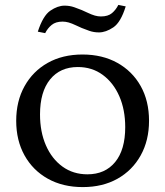

<svg xmlns="http://www.w3.org/2000/svg" viewBox="-20 -752 673 782"><path d="M317 10Q236 10 175 -24Q114 -58 80 -119Q46 -180 46 -260Q46 -340 80 -401Q114 -462 174.5 -496Q235 -530 316 -530Q397 -530 458 -496Q519 -462 553 -401.5Q587 -341 587 -260Q587 -180 553 -119Q519 -58 458.5 -24Q398 10 317 10ZM336 -42Q408 -42 449 -92Q490 -142 490 -234Q490 -305 466 -360Q442 -415 398.5 -447Q355 -479 297 -479Q225 -479 184 -428.5Q143 -378 143 -286Q143 -215 167 -160Q191 -105 234.5 -73.5Q278 -42 336 -42ZM164 -617 134 -623Q155 -688 185 -708.5Q215 -729 243 -729Q264 -729 282.5 -722.5Q301 -716 313 -711L335 -701Q354 -692 366.5 -688.5Q379 -685 391 -685Q420 -685 436 -698.5Q452 -712 462 -732L492 -726Q472 -661 441.5 -640.5Q411 -620 383 -620Q362 -620 343.5 -626.5Q325 -633 313 -638L291 -648Q272 -657 259.5 -660.5Q247 -664 235 -664Q207 -664 190.5 -650.5Q174 -637 164 -617Z"/></svg>

Font: Hedvig Letters Serif 14pt
Style: Regular
Weight: 400
Designer: Alexander Örn & Tor Weibull
Foundry: Kanon Foundry
Version: Version 1.000; ttfautohint (v1.8.4.7-5d5b)